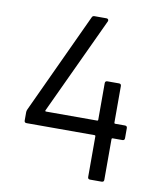

<svg xmlns="http://www.w3.org/2000/svg" viewBox="-80 -766 711 831"><g transform="rotate(10 275.5 -350.0)"><path d="M490 -247V-203Q490 -193 480 -193H437Q433 -193 433 -189V-10Q433 0 423 0H372Q362 0 362 -10V-189Q362 -193 358 -193H59Q49 -193 49 -203V-240Q49 -245 52 -252L257 -693Q260 -700 268 -700H321Q326 -700 328.5 -696.5Q331 -693 329 -688L130 -262Q129 -260 130 -258.5Q131 -257 133 -257H358Q362 -257 362 -261V-422Q362 -432 372 -432H423Q433 -432 433 -422V-261Q433 -257 437 -257H480Q490 -257 490 -247Z"/></g></svg>

Font: Barlow
Style: Regular
Weight: 400
Designer: Jeremy Tribby
Foundry: Tribby Type
Version: Version 1.408;December 10, 2018;FontCreator 11.5.0.2430 64-b